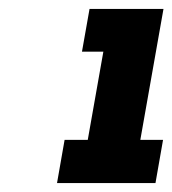

<svg xmlns="http://www.w3.org/2000/svg" viewBox="-20 -757 387 431"><path d="M108 -346 125 -443H177L212 -641H164L181 -737H347L295 -443H346L329 -346Z"/></svg>

Font: Tomorrow
Style: Bold Italic
Weight: 700
Italic angle: -10°
Designer: Tony de Marco, Monica Rizzolli
Foundry: Just in Type
Version: Version 2.002